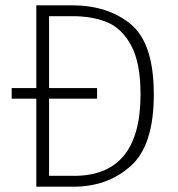

<svg xmlns="http://www.w3.org/2000/svg" viewBox="-20 -704 670 724"><path d="M560 -348Q560 -155 472.5 -77.5Q385 0 258 0H117V-332H24V-372H117V-684H250Q388 -684 474 -612Q560 -540 560 -348ZM510 -348Q510 -468 474 -533.5Q438 -599 382 -621Q326 -643 253 -643H165V-372H346V-332H165V-41H260Q510 -41 510 -348Z"/></svg>

Font: FiraGO ExtraLight
Style: Regular
Weight: 200
Designer: bBox Type
Foundry: bBox Type GmbH
Version: Version 1.001